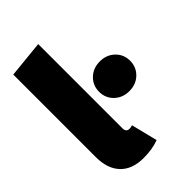

<svg xmlns="http://www.w3.org/2000/svg" viewBox="-231 -857 970 970"><g transform="rotate(-45 254.0 -372.0)"><path d="M35 -154V-744L233 -764V-162Q233 -135 257 -135Q268 -135 278 -139L313 2Q266 20 203 20Q122 20 78.5 -25.5Q35 -71 35 -154ZM502 -376Q502 -331 470.5 -300.5Q439 -270 391 -270Q343 -270 311.5 -300.5Q280 -331 280 -376Q280 -421 311.5 -451.5Q343 -482 391 -482Q439 -482 470.5 -451.5Q502 -421 502 -376Z"/></g></svg>

Font: FiraGO Heavy
Style: Regular
Weight: 900
Designer: bBox Type
Foundry: bBox Type GmbH
Version: Version 1.001